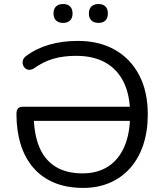

<svg xmlns="http://www.w3.org/2000/svg" viewBox="-20 -915 809 944"><path d="M389.4 8.9Q307.6 8.9 246 -17Q184.5 -42.9 143.4 -90.9Q102.2 -138.8 81.6 -205.7Q60.9 -272.6 60.9 -354.1Q60.9 -372.9 68.5 -381.5Q76.1 -390.1 91.8 -390.1H644.1V-320.6H123.4L145.8 -353.9Q145.8 -259.4 172.4 -194.2Q199.1 -129.1 252.5 -95.8Q305.9 -62.6 386 -62.6Q459.5 -62.6 511.9 -96.6Q564.3 -130.6 592 -195.3Q619.7 -260 619.7 -353Q619.7 -445.6 588.8 -509.6Q557.9 -573.5 498.9 -607Q439.8 -640.5 354.5 -640.5Q291.3 -640.5 241.8 -626Q192.3 -611.5 147.1 -579Q133.1 -570.6 121.7 -571.8Q110.3 -573 102.5 -580.5Q94.7 -588 92.2 -598.9Q89.7 -609.8 93.5 -621Q97.3 -632.3 110 -640.6Q158.4 -677 222.9 -695.5Q287.4 -713.9 362 -713.9Q467.8 -713.9 544.8 -670.2Q621.9 -626.5 664.2 -545.7Q706.6 -465 706.6 -352.5Q706.6 -269 684.1 -202.2Q661.7 -135.5 619.9 -88.5Q578 -41.5 519.6 -16.3Q461.3 8.9 389.4 8.9ZM464.3 -802.4Q441.7 -802.4 429.4 -814.5Q417.1 -826.5 417.1 -849.1Q417.1 -871.2 429.4 -883.2Q441.7 -895.2 464.3 -895.2Q486.4 -895.2 498.4 -883.2Q510.4 -871.2 510.4 -849.1Q510.4 -826.5 498.6 -814.5Q486.9 -802.4 464.3 -802.4ZM290.1 -802.4Q268 -802.4 255.5 -814.5Q243 -826.5 243 -849.1Q243 -871.2 255.5 -883.2Q268 -895.2 290.1 -895.2Q312.7 -895.2 324.7 -883.2Q336.7 -871.2 336.7 -849.1Q336.7 -826.5 324.7 -814.5Q312.7 -802.4 290.1 -802.4Z"/></svg>

Font: Nunito ExtraLight
Style: Regular
Weight: 200
Designer: Vernon Adams
Foundry: Vernon Adams
Version: Version 3.602